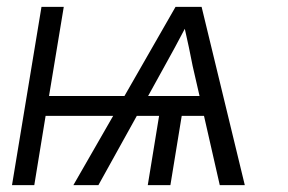

<svg xmlns="http://www.w3.org/2000/svg" viewBox="-20 -540 840 560"><path d="M15 0 101 -520H166L123 -260H343L492 -520H568L694 0H621L575 -202H510L477 0H411L444 -202H379L267 0H194L310 -202H113L80 0ZM562 -260 542 -347Q537 -374 531 -401.5Q525 -429 519 -456Q505 -429 490 -401.5Q475 -374 460 -347L412 -260Z"/></svg>

Font: Iosevka Aile Light
Style: Italic
Weight: 300
Italic angle: -9°
Designer: Belleve Invis
Foundry: Belleve Invis
Version: Version 31.1.0; ttfautohint (v1.8.4)